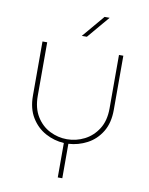

<svg xmlns="http://www.w3.org/2000/svg" viewBox="-97 -770 810 1043"><g transform="rotate(10 308.0 -248.5)"><path d="M295 203V13Q241 10 193 -16Q145 -42 115 -91Q85 -140 85 -211V-510H111V-215Q111 -147 139.5 -101Q168 -55 213 -32.5Q258 -10 307 -10Q358 -10 403.5 -33Q449 -56 478 -101.5Q507 -147 507 -215V-510H531V-211Q531 -139 501 -90Q471 -41 422.5 -15.5Q374 10 320 13V203ZM290 -577 394 -700H422L318 -577Z"/></g></svg>

Font: MuseoModerno SemiBold Thin
Style: Regular
Weight: 250
Version: Version 1.001